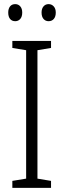

<svg xmlns="http://www.w3.org/2000/svg" viewBox="-20 -913 309 933"><path d="M228 0H40V-34L107 -45V-669L40 -680V-714H228V-680L162 -669V-45L228 -34ZM20 -852Q20 -871 29 -882Q38 -893 54 -893Q69 -893 78.5 -882Q88 -871 88 -852Q88 -832 78.5 -821Q69 -810 54 -810Q38 -810 29 -821Q20 -832 20 -852ZM182 -852Q182 -871 191.5 -882Q201 -893 216 -893Q231 -893 241 -882Q251 -871 251 -852Q251 -832 241.5 -821Q232 -810 216 -810Q201 -810 191.5 -821Q182 -832 182 -852Z"/></svg>

Font: Noto Sans Lao Condensed Light
Style: Regular
Weight: 300
Width: 3
Designer: Monotype Design Team
Foundry: Monotype Imaging Inc.
Version: Version 2.003; ttfautohint (v1.8.4.7-5d5b)